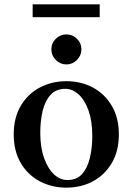

<svg xmlns="http://www.w3.org/2000/svg" viewBox="-20 -852 609 882"><path d="M285 -479Q352 -479 406.5 -450Q461 -421 493.5 -366Q526 -311 526 -235Q526 -158 493.5 -103Q461 -48 406.5 -19Q352 10 285 10Q218 10 163 -19Q108 -48 75.5 -103Q43 -158 43 -235Q43 -311 75.5 -366Q108 -421 163 -450Q218 -479 285 -479ZM290 -25Q333 -25 357.5 -53Q382 -81 393 -127Q404 -173 404 -227Q404 -295 387 -343.5Q370 -392 341.5 -418Q313 -444 280 -444Q238 -444 212.5 -416.5Q187 -389 176 -343Q165 -297 165 -242Q165 -175 182.5 -126Q200 -77 228 -51Q256 -25 290 -25ZM285 -556Q257 -556 236.5 -576.5Q216 -597 216 -625Q216 -654 236.5 -674Q257 -694 285 -694Q313 -694 333.5 -674Q354 -654 354 -625Q354 -597 333.5 -576.5Q313 -556 285 -556ZM130 -773V-832H438V-773Z"/></svg>

Font: Brygada 1918 SemiBold
Style: Regular
Weight: 600
Designer: Mateusz Machalski | Borys Kosmynka | Przemek Hoffer
Foundry: NIEPODLEGLA 2018
Version: Version 3.006